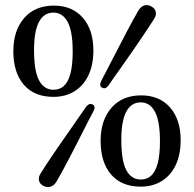

<svg xmlns="http://www.w3.org/2000/svg" viewBox="-20 -735 778 770"><path d="M196 -712.5Q269.5 -712.5 312 -664Q354.5 -615.5 354.5 -533Q354.5 -475 334.8 -433.2Q315 -391.5 278.8 -369Q242.5 -346.5 194.5 -346.5Q117.5 -346.5 75.5 -395.2Q33.5 -444 33.5 -530Q33.5 -612.5 76.8 -662.5Q120 -712.5 196 -712.5ZM271.5 -528Q271.5 -610 251.2 -647.2Q231 -684.5 194.5 -684.5Q156.5 -684.5 136.5 -647.5Q116.5 -610.5 116.5 -534Q116.5 -449.5 136.8 -412.2Q157 -375 195 -375Q219 -375 236 -390.2Q253 -405.5 262.2 -439Q271.5 -472.5 271.5 -528ZM415.5 -393Q409 -384 403 -381.8Q397 -379.5 389.5 -383.5Q382 -387.5 381.8 -394.5Q381.5 -401.5 386 -410.5Q394 -426 405.8 -448.5Q417.5 -471 431.2 -497.5Q445 -524 459.5 -552.2Q474 -580.5 488 -607Q502 -633.5 514.2 -656Q526.5 -678.5 535.5 -693.5Q544.5 -708.5 558.5 -713Q572.5 -717.5 587.5 -709Q602 -700.5 604.8 -687.2Q607.5 -674 598 -659Q590 -646 576.2 -625.5Q562.5 -605 545.8 -580Q529 -555 510.5 -528.5Q492 -502 474.2 -476.5Q456.5 -451 441.2 -429.8Q426 -408.5 415.5 -393ZM325 -306Q332 -315 338 -317.2Q344 -319.5 351.5 -316Q359 -312 359.2 -305Q359.5 -298 354.5 -288.5Q346.5 -273.5 334.8 -250.8Q323 -228 309.5 -201.2Q296 -174.5 281.5 -146.2Q267 -118 253 -91.5Q239 -65 226.8 -42.5Q214.5 -20 205.5 -5Q196.5 9.5 182.2 13.8Q168 18 153 10Q139 2 136.2 -11.5Q133.5 -25 143 -39.5Q151 -53 164.5 -73.5Q178 -94 195 -119Q212 -144 230.5 -170.5Q249 -197 266.8 -222.5Q284.5 -248 299.5 -269.8Q314.5 -291.5 325 -306ZM546 -352.5Q619.5 -352.5 662 -304Q704.5 -255.5 704.5 -173Q704.5 -115 684.8 -73.2Q665 -31.5 628.8 -9Q592.5 13.5 544.5 13.5Q467.5 13.5 425.5 -35.2Q383.5 -84 383.5 -170Q383.5 -252.5 426.8 -302.5Q470 -352.5 546 -352.5ZM621.5 -168Q621.5 -250 601.2 -287.2Q581 -324.5 544.5 -324.5Q506.5 -324.5 486.5 -287.5Q466.5 -250.5 466.5 -174Q466.5 -89.5 486.8 -52.2Q507 -15 545 -15Q569 -15 586 -30.2Q603 -45.5 612.2 -79Q621.5 -112.5 621.5 -168Z"/></svg>

Font: Fraunces
Style: Regular
Weight: 400
Version: Version 1.000;[b76b70a41]